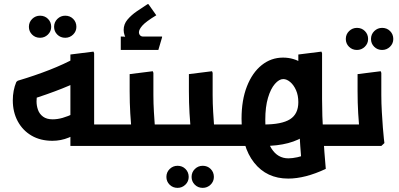

<svg xmlns="http://www.w3.org/2000/svg" viewBox="-20 -707 1934 930"><path d="M174 -524Q151 -524 135.5 -539.5Q120 -555 120 -577Q120 -600 136 -615.5Q152 -631 174 -631Q197 -631 212.5 -615.5Q228 -600 228 -577Q228 -555 212 -539.5Q196 -524 174 -524ZM296 -524Q273 -524 257.5 -539.5Q242 -555 242 -577Q242 -600 258 -615.5Q274 -631 296 -631Q319 -631 334.5 -615.5Q350 -600 350 -577Q350 -555 334 -539.5Q318 -524 296 -524Z M234 -25Q176 -25 133 -50Q90 -75 66 -119.5Q42 -164 42 -221Q42 -269 59 -310L66 -316Q150 -341 220 -368.5Q290 -396 347 -427L404 -336Q351 -306 280.5 -278Q210 -250 124 -223L159 -245Q159 -242 158 -235Q157 -228 157 -216Q157 -195 164 -175Q171 -155 188.5 -142Q206 -129 235 -129Q258 -129 283 -136Q308 -143 342 -159L380 -83Q351 -56 313 -40.5Q275 -25 234 -25ZM321 0V-104H522V0ZM321 0V-443L433 -457L436 -449V0ZM522 0V-104Q534 -104 538 -90Q542 -76 542 -53Q542 -31 538 -15.5Q534 0 522 0Z M596 -511Q579 -537 579 -562Q579 -590 597.5 -612Q616 -634 643 -652.5Q670 -671 695 -687H699L737 -633Q686 -602 669.5 -583Q653 -564 653 -551Q653 -542 658.5 -536Q664 -530 673 -530ZM565 -465V-530H569Q582 -530 593.5 -528Q605 -526 605 -526L623 -530H765V-526L747 -465Z M689 0V-104H809V0ZM809 0V-104Q821 -104 825 -90.5Q829 -77 829 -53Q829 -31 825 -15.5Q821 0 809 0ZM617 0 620 -42Q620 -42 617 -74.5Q614 -107 611 -158Q608 -209 608 -265V-348L720 -362L723 -354V-247Q723 -206 725.5 -165Q728 -124 730.5 -89.5Q733 -55 735.5 -34.5Q738 -14 738 -14L723 0ZM522 0V-104H628V0ZM522 0Q511 0 506.5 -15.5Q502 -31 502 -53Q502 -76 506.5 -90Q511 -104 522 -104Z M840 203Q817 203 801.5 187.5Q786 172 786 150Q786 127 802 111.5Q818 96 840 96Q863 96 878.5 111.5Q894 127 894 150Q894 172 878 187.5Q862 203 840 203ZM962 203Q939 203 923.5 187.5Q908 172 908 150Q908 127 924 111.5Q940 96 962 96Q985 96 1000.5 111.5Q1016 127 1016 150Q1016 172 1000 187.5Q984 203 962 203Z M976 0V-104H1096V0ZM1096 0V-104Q1108 -104 1112 -90.5Q1116 -77 1116 -53Q1116 -31 1112 -15.5Q1108 0 1096 0ZM904 0 907 -42Q907 -42 904 -74.5Q901 -107 898 -158Q895 -209 895 -265V-348L1007 -362L1010 -354V-247Q1010 -206 1012.5 -165Q1015 -124 1017.5 -89.5Q1020 -55 1022.5 -34.5Q1025 -14 1025 -14L1010 0ZM809 0V-104H915V0ZM809 0Q798 0 793.5 -15.5Q789 -31 789 -53Q789 -76 793.5 -90Q798 -104 809 -104Z M1509 0V-104H1626V0ZM1626 0V-104Q1638 -104 1642 -90Q1646 -76 1646 -53Q1646 -31 1642 -15.5Q1638 0 1626 0ZM1376 158Q1272 158 1211 81Q1150 4 1150 -132Q1150 -222 1176 -288.5Q1202 -355 1247.5 -391.5Q1293 -428 1351 -428Q1403 -428 1446 -400Q1489 -372 1514.5 -323.5Q1540 -275 1540 -213Q1540 -110 1465 -55Q1390 0 1257 0H1207V-104H1257Q1345 -104 1385 -129.5Q1425 -155 1425 -212Q1425 -245 1414 -270Q1403 -295 1386 -309.5Q1369 -324 1352 -324Q1332 -324 1311.5 -300.5Q1291 -277 1278 -233Q1265 -189 1265 -127Q1265 -35 1295 12.5Q1325 60 1377 60Q1396 60 1421 54.5Q1446 49 1473 38L1440 73Q1434 1 1429.5 -78Q1425 -157 1425 -227V-443L1537 -457L1540 -449V-227Q1540 -148 1545.5 -57.5Q1551 33 1558 111Q1458 158 1376 158ZM1096 0V-104H1207V0ZM1096 0Q1085 0 1080.5 -15.5Q1076 -31 1076 -53Q1076 -76 1080.5 -90Q1085 -104 1096 -104Z M1709 -465Q1686 -465 1670.5 -480.5Q1655 -496 1655 -518Q1655 -541 1671 -556.5Q1687 -572 1709 -572Q1732 -572 1747.5 -556.5Q1763 -541 1763 -518Q1763 -496 1747 -480.5Q1731 -465 1709 -465ZM1831 -465Q1808 -465 1792.5 -480.5Q1777 -496 1777 -518Q1777 -541 1793 -556.5Q1809 -572 1831 -572Q1854 -572 1869.5 -556.5Q1885 -541 1885 -518Q1885 -496 1869 -480.5Q1853 -465 1831 -465Z M1721 0 1724 -42Q1724 -42 1721 -74.5Q1718 -107 1715 -158Q1712 -209 1712 -265V-348L1824 -362L1827 -354V-247Q1827 -206 1829.5 -165Q1832 -124 1834.5 -89.5Q1837 -55 1839.5 -34.5Q1842 -14 1842 -14L1827 0ZM1626 0V-104H1732V0ZM1626 0Q1615 0 1610.5 -15.5Q1606 -31 1606 -53Q1606 -76 1610.5 -90Q1615 -104 1626 -104Z"/></svg>

Font: Fustat
Style: Bold
Weight: 700
Designer: Mohamed Gaber, Khaled Hosny, Laura Garcia Mut
Foundry: Kief Type Foundry, Alif Type Foundry, Hard Type Foundry
Version: Version 1.007